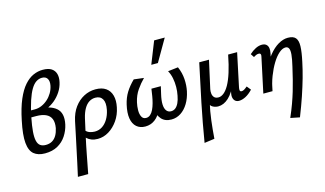

<svg xmlns="http://www.w3.org/2000/svg" viewBox="-109 -1069 2898 1713"><g transform="rotate(-15 1340.5 -213.0)"><path d="M197 11Q133 11 95.5 -20Q58 -51 51 -124.5Q44 -198 71 -325Q94 -438 126.5 -513.5Q159 -589 198 -633Q237 -677 280 -696Q323 -715 368 -715Q420 -715 448.5 -696Q477 -677 486 -644Q495 -611 485 -568Q475 -523 449.5 -484Q424 -445 389 -416Q354 -387 313 -370.5Q272 -354 230 -354L235 -388Q348 -388 403.5 -341Q459 -294 437 -191Q425 -137 394.5 -90.5Q364 -44 315 -16.5Q266 11 197 11ZM223 -60Q257 -60 282 -74.5Q307 -89 323 -116.5Q339 -144 347 -182Q356 -233 342.5 -266Q329 -299 294 -315Q259 -331 206 -331H149L161 -392H211Q243 -392 274 -405.5Q305 -419 331 -442.5Q357 -466 374.5 -496Q392 -526 399 -560Q407 -600 392.5 -624Q378 -648 343 -648Q314 -648 288.5 -631Q263 -614 241 -577Q219 -540 199 -480Q179 -420 161 -332Q146 -256 142 -204Q138 -152 145.5 -120Q153 -88 172.5 -74Q192 -60 223 -60Z M425 289Q439 225 452.5 163.5Q466 102 478.5 41.5Q491 -19 504 -78.5Q517 -138 529 -198Q545 -272 582 -322Q619 -372 669.5 -398.5Q720 -425 777 -425Q836 -425 872.5 -399.5Q909 -374 921.5 -327.5Q934 -281 921 -220Q908 -154 872 -102.5Q836 -51 787.5 -21.5Q739 8 685 8Q653 8 628.5 -1.5Q604 -11 587.5 -26.5Q571 -42 565 -58L591 -98Q604 -79 628 -70.5Q652 -62 676 -62Q715 -62 745.5 -82Q776 -102 797.5 -137.5Q819 -173 829 -220Q842 -285 822.5 -319Q803 -353 757 -353Q726 -353 699.5 -336.5Q673 -320 653 -285.5Q633 -251 621 -200Q603 -119 590.5 -63.5Q578 -8 569.5 34Q561 76 554 112.5Q547 149 539 190.5Q531 232 520 289Z M1124 11Q1075 11 1043.5 -16.5Q1012 -44 1003.5 -96Q995 -148 1012 -221Q1026 -282 1055 -329Q1084 -376 1131 -422L1223 -411Q1185 -373 1152.5 -326Q1120 -279 1106 -217Q1098 -182 1097.5 -146Q1097 -110 1109.5 -85.5Q1122 -61 1150 -61Q1172 -61 1189 -76Q1206 -91 1218 -116Q1230 -141 1238.5 -172.5Q1247 -204 1252 -235L1262 -301H1349L1333 -232Q1320 -177 1321.5 -139Q1323 -101 1338.5 -81Q1354 -61 1380 -61Q1404 -61 1421.5 -75Q1439 -89 1451.5 -115.5Q1464 -142 1471 -180Q1479 -218 1479.5 -259.5Q1480 -301 1472 -341Q1464 -381 1446 -413L1540 -424Q1565 -367 1569 -308.5Q1573 -250 1562 -197Q1549 -135 1520.5 -88Q1492 -41 1452 -15Q1412 11 1365 11Q1306 11 1273.5 -25.5Q1241 -62 1239 -117L1280 -109Q1253 -48 1213.5 -18.5Q1174 11 1124 11ZM1316 -507 1397 -711H1495L1377 -507Z M1595 289Q1624 113 1660.5 -65Q1697 -243 1735 -418H1825L1768 -161Q1764 -141 1766.5 -120Q1769 -99 1782 -85Q1795 -71 1822 -71Q1845 -71 1870 -90.5Q1895 -110 1918.5 -151.5Q1942 -193 1963 -259Q1984 -325 2002 -418H2052Q2021 -265 1981 -171.5Q1941 -78 1895 -36Q1849 6 1798 6Q1787 6 1774 3Q1761 0 1749 -6.5Q1737 -13 1729.5 -23.5Q1722 -34 1721 -49L1734 -53Q1715 28 1705 110.5Q1695 193 1689 276ZM1990 6Q1971 6 1957.5 -4Q1944 -14 1938.5 -34Q1933 -54 1940 -85L2012 -418H2085L2020 -111Q2016 -92 2018.5 -81.5Q2021 -71 2035 -71Q2046 -71 2058 -78Q2070 -85 2088 -100L2118 -63Q2085 -28 2052 -11Q2019 6 1990 6Z M2391 272Q2419 208 2438.5 154Q2458 100 2473 50Q2488 0 2501 -52Q2514 -104 2528 -165Q2544 -232 2547.5 -271.5Q2551 -311 2542 -329Q2533 -347 2512 -347Q2483 -347 2451 -319Q2419 -291 2389.5 -242.5Q2360 -194 2336 -132Q2312 -70 2300 0H2237Q2261 -107 2297.5 -186.5Q2334 -266 2377 -319Q2420 -372 2465.5 -398.5Q2511 -425 2554 -425Q2604 -425 2625 -400.5Q2646 -376 2644.5 -323Q2643 -270 2624 -183Q2610 -115 2589.5 -42.5Q2569 30 2541.5 111.5Q2514 193 2476 289ZM2215 0 2284 -323Q2286 -329 2286 -336.5Q2286 -344 2282 -349.5Q2278 -355 2266 -355Q2254 -355 2241.5 -349.5Q2229 -344 2219 -337L2198 -369Q2226 -395 2256 -410Q2286 -425 2314 -425Q2340 -425 2354.5 -412.5Q2369 -400 2372.5 -378.5Q2376 -357 2370 -330L2300 0Z"/></g></svg>

Font: Ysabeau Infant SemiBold
Style: Italic
Weight: 600
Italic angle: -12°
Designer: Christian Thalmann (Catharsis Fonts)
Version: Version 2.002; featfreeze: ss01,ss02,lnum